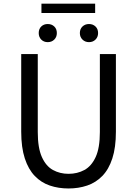

<svg xmlns="http://www.w3.org/2000/svg" viewBox="-20 -1034 761 1067"><path d="M360.8 13.4Q304.7 13.4 256.8 -2.9Q208.8 -19.2 173.2 -56.1Q137.7 -93 117.8 -153.8Q97.9 -214.5 97.9 -302.4V-733.4H189.9V-299.9Q189.9 -212.2 212.7 -161.4Q235.5 -110.5 274.3 -89.3Q313.1 -68 360.8 -68Q409.8 -68 449 -89.3Q488.3 -110.5 511.7 -161.4Q535 -212.2 535 -299.9V-733.4H624.1V-302.4Q624.1 -214.5 604.3 -153.8Q584.6 -93 548.6 -56.1Q512.7 -19.2 464.6 -2.9Q416.5 13.4 360.8 13.4ZM245.1 -799.8Q223.4 -799.8 209.3 -814Q195.2 -828.2 195.2 -850.3Q195.2 -873.1 209.3 -886.8Q223.4 -900.5 245.1 -900.5Q267.3 -900.5 281.6 -886.8Q295.9 -873.1 295.9 -850.3Q295.9 -828.2 281.6 -814Q267.3 -799.8 245.1 -799.8ZM210.3 -961.8V-1013.7H508.8V-961.8ZM474.6 -799.8Q453 -799.8 438.4 -814Q423.8 -828.2 423.8 -850.3Q423.8 -873.1 438.4 -886.8Q453 -900.5 474.6 -900.5Q496.3 -900.5 510.7 -886.8Q525.1 -873.1 525.1 -850.3Q525.1 -828.2 510.7 -814Q496.3 -799.8 474.6 -799.8Z"/></svg>

Font: Shanggu Sans SC VF
Style: Regular
Weight: 250
Designer: GuiWonder
Version: Version 1.021